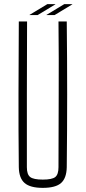

<svg xmlns="http://www.w3.org/2000/svg" viewBox="-20 -904 414 929"><path d="M187 5Q126 5 99 -18.5Q72 -42 71 -95Q69 -274 69.5 -447.5Q70 -621 71 -800H111Q110 -621 110 -447.5Q110 -274 110 -95Q110 -60 126 -47.5Q142 -35 187 -35Q232 -35 247.5 -47.5Q263 -60 263 -95Q263 -274 264 -447.5Q265 -621 263 -800H303Q305 -621 305 -447.5Q305 -274 303 -95Q302 -42 275.5 -18.5Q249 5 187 5ZM244 -831H205V-832L291 -884H330V-883ZM123 -831V-832L209 -884H248V-883L162 -831Z"/></svg>

Font: Big Shoulders Text Thin
Style: Regular
Weight: 100
Designer: Patric King
Foundry: XO Type Co
Version: Version 1.000; ttfautohint (v1.8.2)